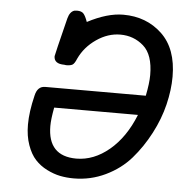

<svg xmlns="http://www.w3.org/2000/svg" viewBox="-48 -665 687 719"><g transform="rotate(5 295.5 -305.5)"><path d="M66.9 -178.2Q66.9 -226.1 82 -288.1Q89.8 -324.2 119.1 -324.2H497.1Q506.8 -372.1 506.8 -402.8Q506.8 -479 470 -511.5Q433.1 -543.9 382.8 -543.9Q335.9 -543.9 293 -514.4Q250 -484.9 229 -439.9Q221.2 -420.9 213.6 -416.5Q206.1 -412.1 189.9 -412.1Q189 -412.1 186.5 -412.6Q184.1 -413.1 183.1 -413.1Q144 -413.1 144 -441.9Q144 -445.8 179.2 -586.9Q186 -612.8 203.1 -618.2Q207 -619.1 212.9 -619.1Q230 -619.1 237.5 -610.6Q245.1 -602.1 252.9 -580.1Q327.1 -619.1 387.2 -619.1Q474.1 -619.1 532.5 -564Q590.8 -508.8 590.8 -403.8Q590.8 -354 577.4 -298.6Q564 -243.2 535.4 -188.5Q506.8 -133.8 468.5 -89.8Q430.2 -45.9 374 -19Q317.9 7.8 254.9 7.8Q228 7.8 203.6 2.9Q179.2 -2 153.6 -14.9Q127.9 -27.8 109.4 -47.9Q90.8 -67.9 78.9 -101.6Q66.9 -135.3 66.9 -178.2ZM150.9 -180.2Q150.9 -67.4 257.8 -66.9Q323.7 -66.9 381.8 -115.5Q439.9 -164.1 474.1 -250H159.2Q150.9 -206.1 150.9 -180.2Z"/></g></svg>

Font: CMU Typewriter Text
Style: BoldItalic
Weight: 700
Italic angle: -14.04°
Version: Version 0.7.0